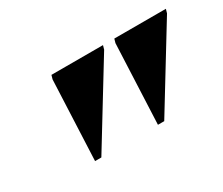

<svg xmlns="http://www.w3.org/2000/svg" viewBox="-64 -863 691 595"><g transform="rotate(-30 281.0 -565.5)"><path d="M136.5 -416 149 -701 153 -715H337.5L333.5 -701L159 -416ZM361.5 -416 374 -701 378 -715H562.5L558.5 -701L384 -416Z"/></g></svg>

Font: Newsreader 72pt ExtraBold
Style: Italic
Weight: 800
Italic angle: -17°
Designer: Hugues Gentile
Foundry: Production Type
Version: Version 1.003; ttfautohint (v1.8.3)